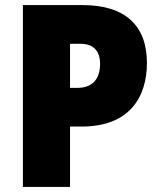

<svg xmlns="http://www.w3.org/2000/svg" viewBox="-20 -734 631 754"><path d="M305 -714H70V0H255V-237H301C488 -237 557 -352 557 -487C557 -632 473 -714 305 -714ZM296 -562C348 -562 373 -533 373 -483C373 -414 333 -389 285 -389H255V-562Z"/></svg>

Font: Noto Sans Khmer SemiCondensed Black
Style: Regular
Weight: 900
Width: 4
Designer: Danh Hong and the Monotype Design Team
Foundry: Monotype Imaging Inc.
Version: Version 2.004